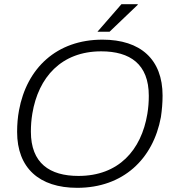

<svg xmlns="http://www.w3.org/2000/svg" viewBox="-20 -888 833 920"><path d="M447 -736H505L640 -865V-868H562ZM350 12C570 12 714 -126 751 -327C756 -361 759 -395 759 -430C759 -603 654 -698 471 -698C251 -698 108 -561 71 -359C65 -327 62 -292 62 -256C62 -83 168 12 350 12ZM356 -45C218 -45 128 -106 128 -257C128 -286 130 -314 135 -344C164 -518 274 -642 465 -642C603 -642 693 -581 693 -429C693 -400 691 -372 686 -342C657 -168 548 -45 356 -45Z"/></svg>

Font: Archivo ExtraLight
Style: Italic
Weight: 200
Italic angle: -10°
Designer: Hector Gatti
Foundry: Omnibus-Type
Version: Version 2.001